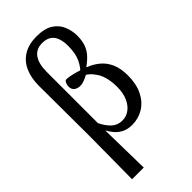

<svg xmlns="http://www.w3.org/2000/svg" viewBox="-307 -840 1149 1149"><g transform="rotate(-45 268.0 -265.5)"><path d="M68 239 71 -126 69 -550Q69 -618 91.5 -667.5Q114 -717 158.5 -743.5Q203 -770 268 -770Q337 -770 375 -744.5Q413 -719 428.5 -680Q444 -641 444 -600Q444 -560 433.5 -529.5Q423 -499 402 -475.5Q381 -452 350 -430V-427Q390 -412 422 -385.5Q454 -359 472 -318Q490 -277 490 -217Q490 -145 464.5 -94Q439 -43 395.5 -16.5Q352 10 299 10Q261 10 234 -4Q207 -18 189.5 -39Q172 -60 163 -78H161L167 239ZM276 -50Q309 -50 336 -69.5Q363 -89 379.5 -126Q396 -163 396 -214Q396 -295 366.5 -343Q337 -391 297 -407L293 -424Q323 -450 342.5 -491Q362 -532 362 -596Q362 -634 352 -661.5Q342 -689 320 -703.5Q298 -718 264 -718Q213 -718 187 -681.5Q161 -645 161 -576V-143Q181 -101 208.5 -75.5Q236 -50 276 -50ZM248 -375Q223 -374 207 -386Q191 -398 191 -421Q191 -429 194 -440.5Q197 -452 207 -462Q220 -463 241.5 -459Q263 -455 287.5 -448Q312 -441 334 -432V-411Q328 -406 312 -397Q296 -388 278 -381.5Q260 -375 248 -375Z"/></g></svg>

Font: Noto Serif SemiCondensed
Style: Regular
Weight: 400
Width: 4
Designer: Monotype Design Team
Foundry: Monotype Imaging Inc.
Version: Version 2.013